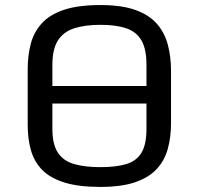

<svg xmlns="http://www.w3.org/2000/svg" viewBox="-20 -737 795 768"><path d="M381.8 10.7Q293.5 10.7 236.6 -7.3Q179.7 -25.4 147.9 -58.3Q116.2 -91.3 103.5 -136.7Q90.8 -182.1 90.8 -237.3V-459.5Q90.8 -515.6 103.3 -562.5Q115.7 -609.4 147.5 -644Q179.2 -678.7 236.1 -697.8Q293 -716.8 381.8 -716.8Q467.3 -716.8 522.5 -696.8Q577.6 -676.8 608.4 -640.9Q639.2 -605 651.6 -557.1Q664.1 -509.3 664.1 -453.1V-244.1Q664.1 -189.9 651.6 -143.3Q639.2 -96.7 608.2 -62.3Q577.1 -27.8 522 -8.5Q466.8 10.7 381.8 10.7ZM189.5 -477.5V-393.1H565.9V-477.5Q565.9 -540.5 545.9 -575.2Q525.9 -609.9 485.1 -623.8Q444.3 -637.7 381.8 -637.7Q319.8 -637.7 276.9 -623.8Q233.9 -609.9 211.7 -575.2Q189.5 -540.5 189.5 -477.5ZM381.8 -68.4Q444.8 -68.4 485.6 -80.8Q526.4 -93.3 546.1 -126.5Q565.9 -159.7 565.9 -222.2V-322.8H189.5V-222.2Q189.5 -159.7 211.4 -126.5Q233.4 -93.3 276.4 -80.8Q319.3 -68.4 381.8 -68.4Z"/></svg>

Font: Monda
Style: Regular
Weight: 400
Designer: Vernon Adams
Foundry: Vernon Adams
Version: Version 2.100; ttfautohint (v1.8.3)